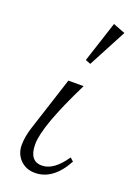

<svg xmlns="http://www.w3.org/2000/svg" viewBox="-159 -894 689 973"><g transform="rotate(20 185.5 -407.0)"><path d="M160.6 -481.4H242.7Q112.8 -219.2 112.8 -121.6Q112.8 -30.8 180.7 -30.8Q244.6 -30.8 304.7 -119.6L322.8 -103.5Q258.3 16.1 159.7 16.1Q111.3 16.1 79.6 -16.6Q49.8 -48.3 49.8 -93.8Q49.8 -139.2 66.9 -191.9ZM279.8 -830.1 344.7 -805.2 235.8 -599.1 208 -609.9Z"/></g></svg>

Font: I.MingCP
Style: Regular
Weight: 400
Designer: I.Font Project
Version: Version 8.000; Sep 06, 2022